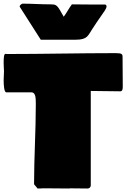

<svg xmlns="http://www.w3.org/2000/svg" viewBox="-28 -1028 698 1061"><path d="M80.6 -991.3 197.3 -808.6H392.6C455.1 -808.6 459 -833 480.5 -865.2C497.9 -893 516.6 -919.6 535.2 -946.3C545.9 -961.9 560.6 -980.5 560.6 -992.2C560.6 -999 557.6 -1002.9 551.8 -1002.9H489.3C449.2 -1002.9 411.2 -1003.9 369.2 -1003.9C353.5 -983.4 339.9 -956.1 324.2 -935.5L305.7 -967.8C286.2 -1002 277.4 -1003.9 252 -1003.9C196.3 -1003.9 149.4 -1007.8 95.7 -1007.8C86.9 -1003.9 80.6 -998.1 80.6 -991.3ZM-7.8 -585C-7.8 -554.7 -4.9 -520.5 5.9 -517.6H145.5C172.9 -517.6 168.9 -475.6 169.9 -451.2C169.9 -302.7 160.2 -158.2 160.2 -9.8C166.7 -2 173.2 5.9 179.7 13.7C188.5 13.7 198.2 13.7 208 12.7H237.3C276.4 12.7 313.5 13.7 355.5 13.7C356.4 12.7 357.4 12.7 357.4 12.7C391.6 12.7 422.9 13.7 457 13.7C467.8 12.7 471.7 6.8 473.6 -2V-525.4C528.3 -525.4 582 -523.4 636.7 -523.4C648.4 -523.4 650.4 -535.2 650.4 -548.8C650.4 -600.6 649.4 -648.4 649.4 -699.2V-712.9C649.4 -728.5 646.5 -734.4 611.3 -734.4C411.1 -734.4 211.9 -729.5 8.8 -729.5C5.9 -730.5 2.9 -730.5 2 -730.5C-6.8 -730.5 -7.8 -705.1 -7.8 -678.7C-7.8 -659.2 -5.9 -642.6 -5.9 -634.8C-5.9 -621.1 -7.8 -601.6 -7.8 -585Z"/></svg>

Font: Bowlby One SC
Style: Regular
Weight: 400
Width: 1
Version: Version 1.2